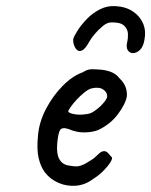

<svg xmlns="http://www.w3.org/2000/svg" viewBox="-20 -614 492 625"><path d="M281 -30Q257 -12 227.5 -9.5Q198 -7 171 -18.5Q144 -30 126 -53Q112 -72 105.5 -100.5Q99 -129 104 -176Q108 -218 130 -260Q152 -302 184 -334.5Q216 -367 250 -379Q264 -388 276 -388.5Q288 -389 311 -387Q334 -384 347.5 -377Q361 -370 368 -360Q384 -345 389 -330Q394 -315 393 -301Q389 -276 364 -242.5Q339 -209 298 -190Q278 -183 253 -183Q228 -183 203 -194Q182 -201 175.5 -190.5Q169 -180 166 -144Q164 -112 173 -96Q182 -80 199 -76Q220 -72 231 -72.5Q242 -73 259 -82Q272 -90 277 -93Q282 -96 286.5 -99.5Q291 -103 299 -111Q305 -117 309.5 -119.5Q314 -122 319 -122Q326 -122 332 -115.5Q338 -109 342 -104Q348 -101 341 -88.5Q334 -76 318 -59.5Q302 -43 281 -30ZM276 -246Q285 -250 297.5 -260Q310 -270 319.5 -282Q329 -294 329 -301Q329 -314 315.5 -323Q302 -332 277 -326Q267 -323 254 -312.5Q241 -302 229 -289Q217 -276 209.5 -265Q202 -254 202 -251Q205 -246 218.5 -243Q232 -240 248.5 -241Q265 -242 276 -246ZM394 -477Q397 -489 396.5 -504Q396 -519 384 -530.5Q372 -542 342 -541Q329 -541 315 -529.5Q301 -518 289 -504Q277 -490 271 -479Q258 -455 247.5 -450Q237 -445 230 -452Q223 -459 220 -470.5Q217 -482 219 -489Q222 -498 233.5 -516Q245 -534 263.5 -553Q282 -572 306 -584Q330 -596 357 -594Q390 -592 413 -576.5Q436 -561 446 -537Q456 -513 450 -483Q446 -461 435 -451Q424 -441 413 -441Q402 -441 396 -450.5Q390 -460 394 -477Z"/></svg>

Font: Caveat Medium
Style: Regular
Weight: 500
Designer: Pablo Impallari
Foundry: Pablo Impallari
Version: Version 2.000